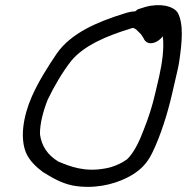

<svg xmlns="http://www.w3.org/2000/svg" viewBox="-20 -710 729 749"><path d="M104 -333C69 -253 58 -169 82 -113C96 -82 121 -59 147 -39C179 -20 215 4 265 14C344 28 421 11 476 -17C524 -41 554 -71 575 -116C607 -182 634 -268 652 -347L667 -412C672 -433 677 -454 680 -476C689 -539 698 -616 673 -661C656 -686 606 -699 547 -683L522 -675H520C516 -673 513 -670 508 -666C494 -665 482 -663 464 -657C357 -624 257 -580 202 -502C167 -450 131 -394 104 -333ZM166 -321C192 -375 223 -428 259 -474C309 -533 396 -570 488 -598H489V-599C493 -600 495 -600 499 -601C503 -601 506 -598 514 -593V-592C518 -588 525 -582 531 -575L540 -561C555 -525 600 -545 615 -569C621 -524 613 -466 601 -412L586 -348C575 -299 559 -249 540 -202C524 -159 501 -111 474 -87H473C454 -73 422 -58 391 -53C310 -38 255 -60 207 -80C165 -106 142 -141 136 -186C135 -225 148 -276 166 -321Z"/></svg>

Font: Stray Cat
Style: ExBdExtObl
Weight: 800
Version: Version 1.0